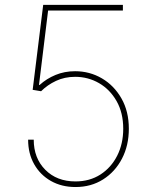

<svg xmlns="http://www.w3.org/2000/svg" viewBox="-20 -747 611 777"><path d="M285.5 9.9Q229.4 9.9 186.1 -14.6Q142.8 -39.1 118.3 -82.4Q93.8 -125.7 93.8 -181.8H116.5Q116.5 -107.2 163.2 -60Q209.9 -12.8 285.5 -12.8Q343 -12.8 386.5 -40.8Q430 -68.9 454.4 -117.2Q478.7 -165.5 478.7 -225.9Q478.7 -290.5 451.9 -337.7Q425.1 -384.9 380.9 -410.5Q336.6 -436.1 284.1 -436.1Q241.5 -436.1 206.7 -419.7Q171.9 -403.4 146.3 -377.8L112.2 -383.5L154.8 -727.3H477.3V-704.5H174.7L137.8 -403.4H140.6Q168.3 -428.6 204.7 -443.7Q241.1 -458.8 284.1 -458.8Q343 -458.8 392.4 -429.9Q441.8 -400.9 471.6 -348.5Q501.4 -296.2 501.4 -225.9Q501.4 -158.4 473.7 -105.1Q446 -51.8 397.4 -21Q348.7 9.9 285.5 9.9Z"/></svg>

Font: Inter UI Thin
Style: Regular
Weight: 100
Designer: Rasmus Andersson
Foundry: rsms
Version: 3.2;8d6f07862